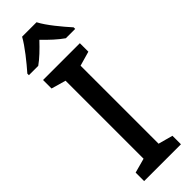

<svg xmlns="http://www.w3.org/2000/svg" viewBox="-312 -950 959 959"><g transform="rotate(-45 167.5 -470.5)"><path d="M218 -941H116C92 -897 40 -833 4 -792V-781H70C100 -802 133 -834 166 -869C200 -834 233 -803 265 -781H331V-792C295 -832 241 -896 218 -941ZM297 0V-60L220 -81V-632L297 -654V-714H37V-654L114 -632V-81L37 -60V0Z"/></g></svg>

Font: Noto Sans Myanmar UI SemiCondensed Medium
Style: Regular
Weight: 500
Width: 4
Designer: Monotype Design Team
Foundry: Monotype Imaging Inc.
Version: Version 2.103